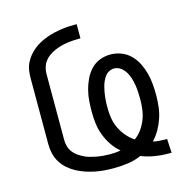

<svg xmlns="http://www.w3.org/2000/svg" viewBox="-109 -852 968 969"><g transform="rotate(-15 375.0 -367.5)"><path d="M651 8Q616 8 581 2Q546 -4 513 -17Q479 -2 442 3Q405 8 367 8Q343 8 318 6Q293 4 269 -1Q245 -6 221.5 -14Q198 -22 176 -34Q154 -46 135.5 -62.5Q117 -79 104 -100.5Q91 -122 85.5 -146Q80 -170 80 -195V-540Q80 -560 83 -580Q86 -600 95 -618.5Q104 -637 117 -652.5Q130 -668 145.5 -680.5Q161 -693 179 -702.5Q197 -712 216 -719Q235 -726 254.5 -730.5Q274 -735 294 -738Q314 -741 334.5 -742Q355 -743 375 -743V-669Q358 -669 340.5 -668Q323 -667 305.5 -664.5Q288 -662 271.5 -657.5Q255 -653 239 -646Q223 -639 208.5 -629Q194 -619 183.5 -605Q173 -591 168 -574Q163 -557 163 -540V-195Q163 -178 167.5 -161.5Q172 -145 182 -131.5Q192 -118 206 -108Q220 -98 235 -90.5Q250 -83 266.5 -78.5Q283 -74 299.5 -71Q316 -68 333 -66.5Q350 -65 367 -65Q381 -65 395.5 -66Q410 -67 424 -70Q400 -90 382.5 -116Q365 -142 353.5 -171.5Q342 -201 338 -232Q334 -263 334 -294Q334 -323 336 -351.5Q338 -380 345 -407.5Q352 -435 364.5 -461.5Q377 -488 396.5 -509Q416 -530 443 -540.5Q470 -551 499 -551Q528 -551 555.5 -540.5Q583 -530 603.5 -509.5Q624 -489 637 -463Q650 -437 657.5 -409Q665 -381 667.5 -352Q670 -323 670 -294Q670 -264 666.5 -233.5Q663 -203 653.5 -174.5Q644 -146 629 -119.5Q614 -93 593 -71Q607 -68 622 -66.5Q637 -65 652 -65Q655 -65 658.5 -65Q662 -65 666 -65L670 8Q665 8 660.5 8Q656 8 651 8ZM508 -105Q530 -121 545.5 -143Q561 -165 570.5 -189.5Q580 -214 583.5 -240.5Q587 -267 587 -294Q587 -313 586 -331.5Q585 -350 582 -368.5Q579 -387 573.5 -405Q568 -423 558.5 -439Q549 -455 533.5 -466.5Q518 -478 499 -478Q486 -478 473 -471.5Q460 -465 452 -454Q444 -443 438 -430Q432 -417 428.5 -403.5Q425 -390 422.5 -376.5Q420 -363 418.5 -349.5Q417 -336 416.5 -322Q416 -308 416 -294Q416 -266 420.5 -239Q425 -212 437 -187Q449 -162 467 -141Q485 -120 508 -105Z"/></g></svg>

Font: Zed Sans Extended
Style: Regular
Weight: 400
Width: 7
Designer: Belleve Invis
Foundry: Belleve Invis
Version: Version 1.0.0; ttfautohint (v1.8.4)